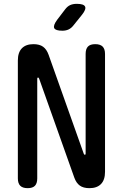

<svg xmlns="http://www.w3.org/2000/svg" viewBox="-20 -970 640 1000"><path d="M73 -655Q73 -697 94 -718.5Q115 -740 154 -740Q186 -740 204.5 -726.5Q223 -713 233 -685L416 -170Q417 -167 418.5 -165.5Q420 -164 422 -164Q424 -164 425 -165.5Q426 -167 426 -170V-689Q426 -715 438 -727.5Q450 -740 476 -740Q502 -740 514.5 -727.5Q527 -715 527 -689V-75Q527 -33 506 -11.5Q485 10 446 10Q414 10 395.5 -3.5Q377 -17 367 -45L184 -560Q183 -563 181.5 -564.5Q180 -566 178 -566Q176 -566 175 -564.5Q174 -563 174 -560V-41Q174 -15 162 -2.5Q150 10 124 10Q98 10 85.5 -2.5Q73 -15 73 -41ZM305 -810Q269 -810 262.5 -823.5Q256 -837 277 -866L319 -921Q331 -937 345.5 -943.5Q360 -950 380 -950Q416 -950 423 -936Q430 -922 407 -893L362 -837Q351 -823 337 -816.5Q323 -810 305 -810Z"/></svg>

Font: Maple Mono NL Medium
Style: Regular
Weight: 500
Monospace: yes
Designer: subframe7536
Version: Version 7.000